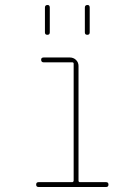

<svg xmlns="http://www.w3.org/2000/svg" viewBox="-20 -750 540 770"><path d="M134.8 0Q125 0 125 -9.8Q125 -19.5 134.8 -19.5H269.5Q274.4 -19.5 275.4 -25.4V-495.1Q275.4 -500 269.5 -500H155.3Q145.5 -500 145 -509.8Q144.5 -519.5 155.3 -519.5H259.8Q274.4 -519.5 284.7 -509.8Q294.9 -500 294.9 -485.4V-25.4Q294.9 -20.5 299.8 -19.5H405.3Q415 -19.5 415 -9.8Q415 0 405.3 0ZM320.3 -620.1V-719.7Q320.3 -729.5 330.1 -730Q339.8 -730.5 339.8 -719.7V-620.1Q339.8 -610.4 330.1 -610.4Q320.3 -610.4 320.3 -620.1ZM160.2 -620.1V-719.7Q160.2 -729.5 169.9 -730Q179.7 -730.5 179.7 -719.7V-620.1Q179.7 -610.4 169.9 -610.4Q160.2 -610.4 160.2 -620.1Z"/></svg>

Font: Rounded-X Mgen+ 2m thin
Style: Regular
Weight: 100
Designer: [Source Han Sans]
Ryoko NISHIZUKA  (kana & ideographs); Paul D. Hunt (Latin, Greek & Cyrillic); Wenlong ZHANG  (bopomofo
Version: Version 1.059.20150602